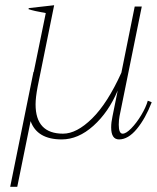

<svg xmlns="http://www.w3.org/2000/svg" viewBox="-20 -523 600 734"><path d="M560 -132Q536 -70 503 -30Q470 10 435 10Q405 10 405 -36Q405 -55 410 -78L430 -177Q395 -94 337 -42Q279 10 216 10Q122 10 97 -60L46 191H19L108 -248H109L155 -473Q109 -481 89 -488L90 -492L187 -503L124 -192Q116 -150 116 -124Q116 -12 221 -12Q273 -12 332 -70Q391 -128 444 -245L495 -498H522L437 -79Q434 -63 434 -46Q434 -12 449 -12Q462 -12 482 -32.5Q502 -53 520 -83Q538 -113 545 -138Z"/></svg>

Font: Trirong Thin
Style: Italic
Weight: 250
Italic angle: -12°
Designer: Katatrad Team
Foundry: CadsonDemak
Version: Version 1.001